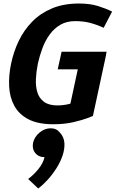

<svg xmlns="http://www.w3.org/2000/svg" viewBox="-20 -696 657 1091"><path d="M330 -402H586L582 -385H583L508 -37Q508 -37 478.5 -25.5Q449 -14 398 -2Q347 10 283 10Q196 10 142 -18Q88 -46 61.5 -94.5Q35 -143 32 -205Q29 -267 43 -334Q57 -402 86.5 -463.5Q116 -525 163 -573Q210 -621 276 -648.5Q342 -676 429 -676Q491 -676 537.5 -661.5Q584 -647 617 -630L569 -538Q530 -556 492 -566Q454 -576 407 -576Q359 -576 323.5 -555.5Q288 -535 262.5 -500Q237 -465 221 -422Q205 -379 195 -334Q186 -289 184 -247Q182 -205 192.5 -171Q203 -137 230.5 -117Q258 -97 306 -97Q325 -97 343.5 -99.5Q362 -102 380 -107L422 -302H308ZM233 197Q199 197 180 173Q161 149 168 115Q176 81 205 57Q234 33 268 33Q301 33 320 57Q344 83 346 117Q348 151 335.5 188Q323 225 300 261Q277 297 250 326.5Q223 356 197 375L140 321Q170 299 197.5 265.5Q225 232 233 197Z"/></svg>

Font: Epunda Sans
Style: Bold Italic
Weight: 700
Italic angle: -12.0243°
Designer: Simon Atzbach
Foundry: typofactur
Version: Version 2.204; ttfautohint (v1.8.4.7-5d5b)